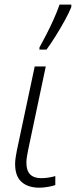

<svg xmlns="http://www.w3.org/2000/svg" viewBox="-20 -827 338 856"><path d="M155.3 9.8Q105.5 9.8 76.4 -15.6Q47.4 -41 47.4 -95.7Q47.4 -108.9 49.6 -124Q51.8 -139.2 55.2 -156.2L134.8 -530.8H184.1L105 -156.2Q102.1 -142.1 99.9 -127.9Q97.7 -113.8 97.7 -101.1Q97.7 -32.7 163.6 -32.7Q179.7 -32.7 195.8 -35.2Q211.9 -37.6 226.6 -42V-2Q215.3 2.4 194.1 6.1Q172.9 9.8 155.3 9.8ZM155.8 -606V-615.2Q169.9 -640.6 187 -673.8Q204.1 -707 219.7 -741.9Q235.4 -776.9 245.6 -806.6H297.9V-795.4Q287.1 -769 268.3 -734.9Q249.5 -700.7 228 -666.3Q206.5 -631.8 187.5 -606Z"/></svg>

Font: Open Sans Light
Style: Italic
Weight: 300
Italic angle: -12°
Designer: Monotype Design Team
Foundry: Monotype Imaging Inc.
Version: Version 3.003; ttfautohint (v1.8.4)